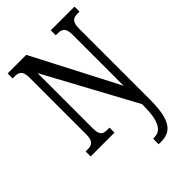

<svg xmlns="http://www.w3.org/2000/svg" viewBox="-275 -821 1168 1168"><g transform="rotate(-45 309.0 -237.0)"><path d="M371 240H393C483 240 526 183 526 7V-600C526 -659 548 -671 583 -671H601V-714H397V-671H415C448 -671 472 -660 472 -604V-162L186 -714H26V-671H45C77 -671 102 -662 102 -604V-114C102 -52 78 -43 41 -43H26V0H231V-43H212C176 -43 156 -52 156 -114V-587L472 -4V10C472 146 437 192 382 192H371Z"/></g></svg>

Font: Noto Serif Bengali ExtraCondensed Medium
Style: Regular
Weight: 500
Width: 2
Designer: Juan Bruce, Universal Thirst, Indian Type Foundry and the Monotype Design Team.
Foundry: Monotype Imaging Inc.
Version: Version 2.003